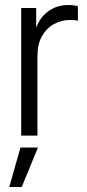

<svg xmlns="http://www.w3.org/2000/svg" viewBox="-20 -543 350 769"><path d="M65 0V-511H125V-434H126Q141 -475 175 -499Q209 -523 255 -523Q265 -523 275.5 -521.5Q286 -520 292 -518V-460Q283 -462 276 -462.5Q269 -463 260 -463Q226 -463 196 -446.5Q166 -430 148 -398Q130 -366 130 -318V0ZM17 206 62 48H132L67 206Z"/></svg>

Font: TikTok Sans 24pt Light
Style: Regular
Weight: 300
Version: Version 4.000